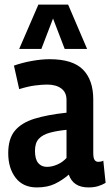

<svg xmlns="http://www.w3.org/2000/svg" viewBox="-20 -810 482 840"><path d="M16 -140Q16 -203 45 -238Q74 -273 130.5 -290.5Q187 -308 271 -317V-373Q271 -406 248 -423Q225 -440 186 -440Q164 -440 133 -436Q102 -432 64 -420L41 -523Q78 -536 120 -543.5Q162 -551 197 -551Q298 -551 343 -505.5Q388 -460 388 -375V-142Q388 -118 394 -110Q400 -102 410 -102Q415 -102 420.5 -103Q426 -104 432 -107L442 -10Q427 -1 409 4.5Q391 10 367 10Q300 10 281 -46Q252 -21 219.5 -5.5Q187 10 141 10Q81 10 48.5 -32Q16 -74 16 -140ZM133 -150Q133 -114 147 -97Q161 -80 185 -80Q208 -80 231.5 -90.5Q255 -101 271 -119V-242Q230 -238 198.5 -229.5Q167 -221 150 -203Q133 -185 133 -150ZM64 -596 148 -790H278L361 -596H263L212 -729L161 -596Z"/></svg>

Font: Georama Semi Condensed SemiBold
Style: Regular
Weight: 600
Width: 4
Designer: Jean-Baptiste Levee
Foundry: Production Type
Version: Version 1.000